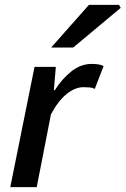

<svg xmlns="http://www.w3.org/2000/svg" viewBox="-20 -764 513 784"><path d="M22 0 121 -491H208L200 -396H204Q233 -442 271.5 -472.5Q310 -503 354 -503Q370 -503 382.5 -501Q395 -499 403 -494L367 -401Q358 -406 346 -407Q334 -408 321 -408Q287 -408 252.5 -380.5Q218 -353 188 -297L130 0ZM189 -570 343 -744H466L473 -732L279 -570Z"/></svg>

Font: Source Sans 3 ExtraLight SemiBold
Style: Italic
Weight: 600
Italic angle: -11°
Version: Version 3.052;hotconv 1.1.0;makeotfexe 2.6.0